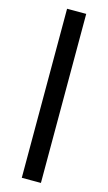

<svg xmlns="http://www.w3.org/2000/svg" viewBox="-153 -874 643 1141"><g transform="rotate(15 168.0 -304.0)"><path d="M226.7 -824.4V215.6H108.9V-824.4Z"/></g></svg>

Font: Paperlogy 6 SemiBold
Style: Regular
Weight: 600
Designer: redesigned by Lee Juim, glyphs from Gmarket Sans & Montserrat
Foundry: PT&
Version: Version 1.001